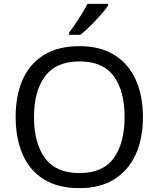

<svg xmlns="http://www.w3.org/2000/svg" viewBox="-20 -964 821 994"><path d="M720 -358Q720 -247 682.5 -164.5Q645 -82 572 -36Q499 10 391 10Q280 10 206.5 -36Q133 -82 97 -165Q61 -248 61 -359Q61 -469 97 -551Q133 -633 206.5 -679Q280 -725 392 -725Q499 -725 572 -679.5Q645 -634 682.5 -551.5Q720 -469 720 -358ZM156 -358Q156 -223 213 -145.5Q270 -68 391 -68Q513 -68 569 -145.5Q625 -223 625 -358Q625 -493 569 -569.5Q513 -646 392 -646Q271 -646 213.5 -569.5Q156 -493 156 -358ZM539 -934Q527 -916 502 -887.5Q477 -859 448.5 -830.5Q420 -802 396 -784H338V-796Q353 -815 370.5 -841Q388 -867 405 -894.5Q422 -922 433 -944H539Z"/></svg>

Font: Noto Sans Ogham
Style: Regular
Weight: 400
Designer: Monotype Design Team
Foundry: Monotype Imaging Inc.
Version: Version 2.001; ttfautohint (v1.8.4.7-5d5b)